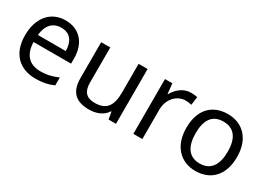

<svg xmlns="http://www.w3.org/2000/svg" viewBox="-20 -1081 2221 1626"><g transform="rotate(30 1090.0 -268.0)"><path d="M292 -546C150 -546 55 -440 55 -264C55 -85 160 10 313 10C386 10 434 -1 489 -25V-102C433 -78 385 -65 317 -65C210 -65 149 -130 146 -251H513V-304C513 -450 429 -546 292 -546ZM291 -474C380 -474 420 -412 421 -321H148C157 -417 207 -474 291 -474Z M1097 -536H1009V-257C1009 -132 970 -63 851 -63C770 -63 732 -105 732 -191V-536H643V-185C643 -49 709 10 838 10C907 10 973 -15 1008 -71H1012L1025 0H1097Z M1517 -546C1442 -546 1387 -497 1353 -438H1349L1339 -536H1267V0H1355V-286C1355 -394 1428 -466 1511 -466C1529 -466 1552 -463 1569 -459L1580 -540C1562 -544 1537 -546 1517 -546Z M2126 -269C2126 -446 2024 -546 1879 -546C1725 -546 1630 -446 1630 -269C1630 -91 1734 10 1876 10C2029 10 2126 -91 2126 -269ZM1721 -269C1721 -396 1768 -472 1877 -472C1986 -472 2035 -396 2035 -269C2035 -142 1986 -63 1878 -63C1769 -63 1721 -142 1721 -269Z"/></g></svg>

Font: Noto Sans Bengali
Style: Regular
Weight: 400
Designer: Jelle Bosma - Monotype Design Team
Foundry: Monotype Imaging Inc.
Version: Version 2.003